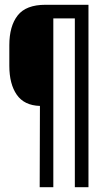

<svg xmlns="http://www.w3.org/2000/svg" viewBox="-20 -720 436 803"><path d="M203 -643H293V63H350V-700H170C116 -700 77.3 -685.2 54 -655.5C30.7 -625.8 19 -584.3 19 -531V-445C19 -394.3 29.3 -354 50 -324C70.7 -294 103 -278.3 147 -277L146 63H203Z"/></svg>

Font: SVN-Bebas Neue
Style: Regular
Weight: 400
Designer: Ryoichi Tsunekawa
Foundry: Ryoichi Tsunekawa
Version: Version 001.003